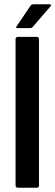

<svg xmlns="http://www.w3.org/2000/svg" viewBox="-20 -881 260 901"><path d="M53 -11V-697Q53 -708 65 -708H151Q163 -708 163 -697V-11Q163 0 151 0H65Q53 0 53 -11ZM63 -749Q56 -749 55.5 -751.5Q55 -754 61 -762L123 -854Q127 -861 141 -861H212Q218 -861 219.5 -858Q221 -855 215 -849L133 -754Q129 -750 125.5 -749.5Q122 -749 115 -749Z"/></svg>

Font: Glory SemiBold
Style: Regular
Weight: 600
Designer: Robert Leuschke
Foundry: Robert Leuschke
Version: Version 1.011